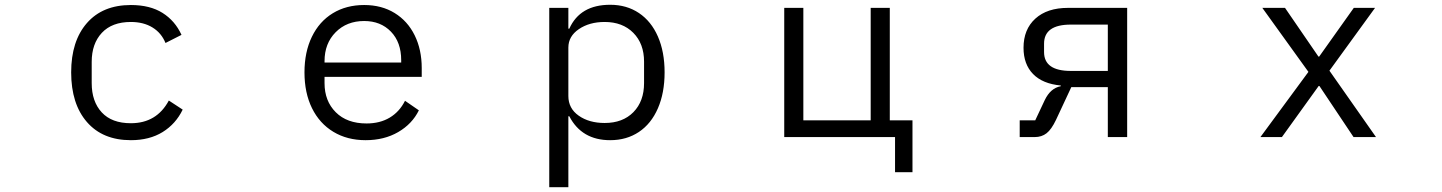

<svg xmlns="http://www.w3.org/2000/svg" viewBox="-20 -574 6040 804"><path d="M278 -271Q278 -402 344 -477.5Q410 -553 528 -553Q608 -553 660.5 -520Q713 -487 740 -428L673 -394Q656 -436 618.5 -459Q581 -482 528 -482Q449 -482 406.5 -436.5Q364 -391 364 -315V-226Q364 -149 406 -103.5Q448 -58 528 -58Q636 -58 687 -153L745 -115Q716 -55 661 -21Q606 13 528 13Q410 13 344 -63Q278 -139 278 -271Z M1255 -271Q1255 -356 1286 -420Q1317 -484 1373.5 -518.5Q1430 -553 1505 -553Q1578 -553 1632.5 -519.5Q1687 -486 1716.5 -426Q1746 -366 1746 -289V-252H1339V-226Q1339 -151 1386 -104Q1433 -57 1515 -57Q1571 -57 1612 -81.5Q1653 -106 1676 -152L1734 -112Q1706 -55 1647.5 -21Q1589 13 1511 13Q1434 13 1376 -22Q1318 -57 1286.5 -121Q1255 -185 1255 -271ZM1339 -318V-312H1660V-322Q1660 -397 1617 -441.5Q1574 -486 1505 -486Q1432 -486 1385.5 -439Q1339 -392 1339 -318Z M2280 210V-541H2360V-454H2364Q2409 -554 2535 -554Q2604 -554 2655.5 -519.5Q2707 -485 2735 -421Q2763 -357 2763 -271Q2763 -185 2735 -120.5Q2707 -56 2655.5 -21.5Q2604 13 2535 13Q2416 13 2364 -87H2360V210ZM2677 -226V-316Q2677 -391 2632 -436.5Q2587 -482 2512 -482Q2448 -482 2404 -452Q2360 -422 2360 -375V-172Q2360 -120 2403.5 -89.5Q2447 -59 2512 -59Q2588 -59 2632.5 -104.5Q2677 -150 2677 -226Z M3801 147H3728V0H3264V-541H3344V-70H3626V-541H3706V-70H3801Z M4250 0V-70H4315L4355 -155Q4379 -205 4422 -213V-216Q4346 -223 4306 -264Q4266 -305 4266 -374Q4266 -451 4315.5 -496Q4365 -541 4452 -541H4700V0H4619V-209H4466L4402 -72Q4383 -32 4362.5 -16Q4342 0 4313 0ZM4619 -277V-471H4464Q4352 -471 4352 -391V-356Q4352 -277 4464 -277Z M5348 0H5258L5459 -273L5266 -541H5361L5501 -337H5504L5649 -541H5738L5547 -278L5742 0H5648L5505 -214H5502Z"/></svg>

Font: IBM Plex Sans JP
Style: Regular
Weight: 400
Designer: Mike Abbink; Paul van der Laan; Pieter van Rosmalen; Wujin Sim; Yejin Wi; Jinhee Kim; Boomi Park; Yona Kim; Kichan Ma
Foundry: Sandoll Inc.
Version: Version 1.000